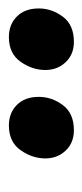

<svg xmlns="http://www.w3.org/2000/svg" viewBox="106 -872 190 443"><g transform="rotate(-90 201.5 -651.0)"><path d="M326 -576Q297 -576 279 -595Q261 -614 261 -642Q261 -672 280 -699Q299 -726 337 -726Q366 -726 384.5 -707.5Q403 -689 403 -657Q403 -627 384 -601.5Q365 -576 326 -576ZM122 -576Q93 -576 75 -595Q57 -614 57 -642Q57 -672 76 -699Q95 -726 133 -726Q162 -726 180.5 -707.5Q199 -689 199 -657Q199 -627 180 -601.5Q161 -576 122 -576Z"/></g></svg>

Font: Faustina Light
Style: Bold Italic
Weight: 700
Italic angle: -8°
Version: Version 1.200